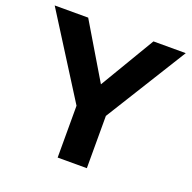

<svg xmlns="http://www.w3.org/2000/svg" viewBox="-127 -847 974 974"><g transform="rotate(20 360.0 -360.0)"><path d="M284 -279.8 6 -720H186.8L363.2 -424.2L539.2 -720H713.6L441.6 -282.2V0H284Z"/></g></svg>

Font: Aspekta Variable
Style: Regular
Weight: 400
Designer: Ivo Dolenc
Version: Version 2.100